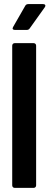

<svg xmlns="http://www.w3.org/2000/svg" viewBox="-20 -909 240 929"><path d="M51.8 -764.2Q44.9 -764.2 42.2 -767.8Q39.6 -771.5 43 -777.8L102.1 -880.9Q106.4 -889.2 117.2 -889.2H189Q196.3 -889.2 198.7 -884.5Q201.2 -879.9 196.8 -874L124 -772Q119.1 -764.2 109.9 -764.2ZM50.8 0Q45.9 0 42.5 -3.4Q39.1 -6.8 39.1 -12.2V-688Q39.1 -693.4 42.5 -696.8Q45.9 -700.2 50.8 -700.2H143.1Q147.9 -700.2 151.4 -696.8Q154.8 -693.4 154.8 -688V-12.2Q154.8 -6.8 151.4 -3.4Q147.9 0 143.1 0Z"/></svg>

Font: Barlow Condensed SemiBold
Style: Regular
Weight: 600
Width: 3
Designer: Jeremy Tribby
Foundry: Tribby Type
Version: Version 1.422;hotconv 1.0.109;makeotfexe 2.5.65596